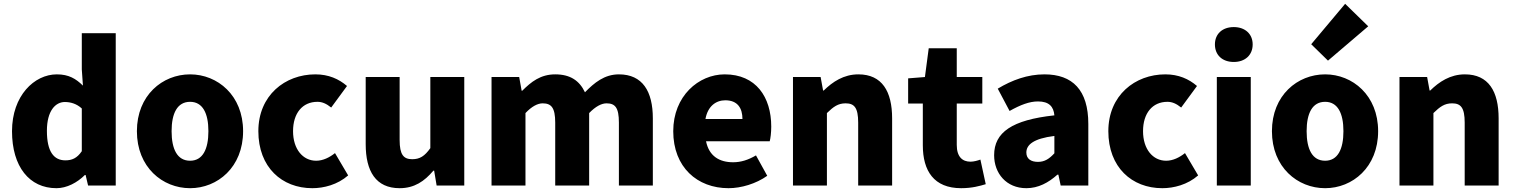

<svg xmlns="http://www.w3.org/2000/svg" viewBox="-20 -973 7946 1007"><path d="M276 14C330 14 385 -15 425 -55H429L442 0H587V-799H409V-609L415 -524C378 -560 341 -583 278 -583C160 -583 43 -471 43 -285C43 -99 134 14 276 14ZM323 -132C262 -132 226 -178 226 -287C226 -392 271 -438 320 -438C350 -438 382 -429 409 -404V-180C384 -143 357 -132 323 -132Z M977 14C1121 14 1255 -96 1255 -285C1255 -473 1121 -583 977 -583C832 -583 698 -473 698 -285C698 -96 832 14 977 14ZM977 -130C910 -130 880 -190 880 -285C880 -379 910 -439 977 -439C1043 -439 1073 -379 1073 -285C1073 -190 1043 -130 977 -130Z M1618 14C1678 14 1750 -4 1806 -53L1737 -170C1708 -147 1674 -130 1638 -130C1569 -130 1517 -190 1517 -285C1517 -379 1566 -439 1645 -439C1669 -439 1691 -430 1717 -409L1800 -522C1757 -559 1703 -583 1634 -583C1475 -583 1335 -473 1335 -285C1335 -96 1458 14 1618 14Z M2076 14C2153 14 2206 -22 2253 -78H2257L2270 0H2415V-569H2237V-196C2207 -154 2182 -138 2142 -138C2097 -138 2076 -161 2076 -239V-569H1898V-217C1898 -75 1951 14 2076 14Z M2558 0H2736V-380C2769 -415 2800 -431 2826 -431C2871 -431 2892 -409 2892 -330V0H3070V-380C3104 -415 3135 -431 3161 -431C3206 -431 3226 -409 3226 -330V0H3404V-352C3404 -494 3350 -583 3226 -583C3150 -583 3097 -539 3048 -489C3019 -550 2971 -583 2892 -583C2815 -583 2766 -544 2719 -497H2716L2703 -569H2558Z M3801 14C3867 14 3945 -9 4004 -51L3945 -158C3904 -134 3866 -122 3825 -122C3753 -122 3699 -154 3683 -232H4017C4021 -246 4025 -277 4025 -309C4025 -464 3945 -583 3781 -583C3644 -583 3511 -469 3511 -285C3511 -96 3637 14 3801 14ZM3680 -349C3692 -416 3735 -447 3784 -447C3849 -447 3874 -405 3874 -349Z M4139 0H4317V-380C4351 -413 4375 -431 4415 -431C4460 -431 4481 -409 4481 -330V0H4659V-352C4659 -494 4606 -583 4482 -583C4405 -583 4347 -544 4300 -498H4297L4284 -569H4139Z M5021 14C5079 14 5120 2 5150 -7L5122 -136C5108 -131 5088 -125 5070 -125C5028 -125 4998 -150 4998 -213V-430H5132V-569H4998V-720H4851L4831 -569L4743 -562V-430H4820V-211C4820 -77 4878 14 5021 14Z M5363 14C5426 14 5479 -15 5526 -57H5531L5543 0H5688V-323C5688 -501 5605 -583 5458 -583C5369 -583 5288 -553 5213 -508L5275 -391C5332 -423 5379 -441 5424 -441C5482 -441 5506 -414 5510 -368C5288 -344 5194 -279 5194 -159C5194 -64 5258 14 5363 14ZM5424 -124C5387 -124 5363 -140 5363 -173C5363 -213 5399 -246 5510 -260V-169C5484 -141 5460 -124 5424 -124Z M6076 14C6136 14 6208 -4 6264 -53L6195 -170C6166 -147 6132 -130 6096 -130C6027 -130 5975 -190 5975 -285C5975 -379 6024 -439 6103 -439C6127 -439 6149 -430 6175 -409L6258 -522C6215 -559 6161 -583 6092 -583C5933 -583 5793 -473 5793 -285C5793 -96 5916 14 6076 14Z M6362 0H6540V-569H6362ZM6451 -648C6510 -648 6550 -684 6550 -740C6550 -795 6510 -831 6451 -831C6391 -831 6352 -795 6352 -740C6352 -684 6391 -648 6451 -648Z M6930 14C7074 14 7208 -96 7208 -285C7208 -473 7074 -583 6930 -583C6785 -583 6651 -473 6651 -285C6651 -96 6785 14 6930 14ZM6930 -130C6863 -130 6833 -190 6833 -285C6833 -379 6863 -439 6930 -439C6996 -439 7026 -379 7026 -285C7026 -190 6996 -130 6930 -130ZM6945 -655 7156 -835 7035 -953 6857 -741Z M7320 0H7498V-380C7532 -413 7556 -431 7596 -431C7641 -431 7662 -409 7662 -330V0H7840V-352C7840 -494 7787 -583 7663 -583C7586 -583 7528 -544 7481 -498H7478L7465 -569H7320Z"/></svg>

Font: Noto Sans CJK TC Black
Style: Regular
Weight: 900
Designer: Ryoko NISHIZUKA 西塚涼子 (kana, bopomofo & ideographs); Paul D. Hunt (Latin, Greek & Cyrillic); Sandoll Communications 산돌커뮤니
Foundry: Adobe
Version: Version 2.004;hotconv 1.0.118;makeotfexe 2.5.65603